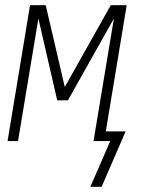

<svg xmlns="http://www.w3.org/2000/svg" viewBox="-20 -540 540 735"><path d="M369 175H326L402 0H338L416 -469L240 -156H199L127 -469L49 0H9L95 -520H155L228 -207L404 -520H465L385 -37H461Z"/></svg>

Font: Iosevka SS04 Extralight
Style: Italic
Weight: 200
Italic angle: -9°
Monospace: yes
Designer: Belleve Invis
Foundry: Belleve Invis
Version: Version 19.0.0; ttfautohint (v1.8.4)